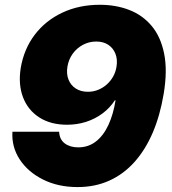

<svg xmlns="http://www.w3.org/2000/svg" viewBox="-20 -759 708 791"><path d="M299.3 11.7Q219.2 11.7 157 -19.5Q94.7 -50.8 61 -102.5Q27.3 -154.3 31.2 -216.3H223.6Q225.1 -184.6 246.8 -168.2Q268.6 -151.9 302.2 -151.9Q343.8 -151.9 375 -176Q406.2 -200.2 426.5 -243.9Q446.8 -287.6 456.1 -345.7H453.1Q432.6 -314 401.9 -291.3Q371.1 -268.6 334 -256.8Q296.9 -245.1 256.3 -245.1Q188.5 -245.1 141.6 -275.4Q94.7 -305.7 74.7 -358.6Q54.7 -411.6 65.4 -479Q78.6 -557.1 123 -615.7Q167.5 -674.3 236.6 -706.8Q305.7 -739.3 391.1 -739.3Q457.5 -739.3 512.5 -718Q567.4 -696.8 604.7 -652.3Q642.1 -607.9 656.2 -538.1Q670.4 -468.3 654.3 -372.1Q639.6 -283.7 609.4 -212.9Q579.1 -142.1 534.2 -91.8Q489.3 -41.5 430.4 -14.9Q371.6 11.7 299.3 11.7ZM342.3 -380.9Q364.3 -380.9 383.8 -388.7Q403.3 -396.5 419.2 -410.4Q435.1 -424.3 445.8 -443.1Q456.5 -461.9 460 -484.4Q464.8 -514.2 455.6 -537.6Q446.3 -561 426 -574.5Q405.8 -587.9 376.5 -587.9Q347.2 -587.9 321.8 -574.5Q296.4 -561 279.5 -537.6Q262.7 -514.2 257.8 -484.4Q252.9 -454.6 262.2 -431.2Q271.5 -407.7 292.2 -394.3Q313 -380.9 342.3 -380.9Z"/></svg>

Font: Inter 18pt Black
Style: Italic
Weight: 900
Italic angle: -9.3988°
Designer: Rasmus Andersson
Foundry: rsms
Version: Version 4.001;git-66647c0bb